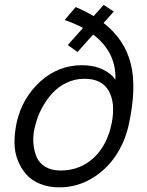

<svg xmlns="http://www.w3.org/2000/svg" viewBox="-20 -768 608 795"><path d="M408.7 -672.9Q496.1 -605.5 521.5 -504.2Q546.9 -402.8 512.2 -247.6Q496.1 -177.2 456.8 -119.9Q417.5 -62.5 356.9 -27.3Q296.4 7.8 226.1 7.8Q181.6 7.8 146.2 -6.6Q110.8 -21 88.6 -46.1Q66.4 -71.3 53.2 -105.2Q40 -139.2 40 -178.2Q40 -217.3 48.8 -259.8Q71.8 -362.3 146.5 -430.2Q221.2 -498 319.8 -498Q368.2 -498 404.8 -480.7Q441.4 -463.4 458 -437.5Q461.9 -551.8 365.7 -625L300.8 -552.7L260.7 -581.5L323.7 -652.3Q289.6 -670.9 247.6 -685.1L293.5 -738.8Q337.4 -719.7 367.7 -701.2L409.2 -747.6L451.2 -720.2ZM442.9 -259.8Q458.5 -341.8 430.2 -391.8Q401.9 -441.9 329.6 -441.9Q290.5 -441.9 255.6 -425.3Q220.7 -408.7 195.3 -380.4Q169.9 -352.1 151.9 -317.4Q133.8 -282.7 125 -244.1Q115.7 -209.5 118.2 -176.8Q120.6 -144 131.3 -118.4Q142.1 -92.8 167.7 -77.4Q193.4 -62 230.5 -62Q311.5 -62 368.2 -114.7Q424.8 -167.5 442.9 -259.8Z"/></svg>

Font: HK Grotesk Italic
Style: Regular
Weight: 400
Italic angle: -13°
Designer: Alfredo Marco Pradil and Stefan Peev
Foundry: Hanken Design Co.
Version: Version 1.000;PS 001.000;hotconv 1.0.88;makeotf.lib2.5.64775